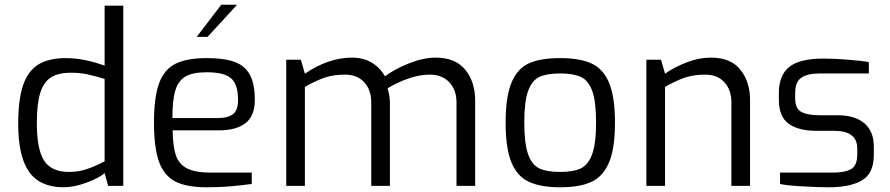

<svg xmlns="http://www.w3.org/2000/svg" viewBox="-20 -787 3769 813"><path d="M57 -263Q57 -363 77 -424Q97 -485 141 -513Q185 -541 259 -541Q335 -541 423 -509V-763H502V0H438L423 -54Q399 -33 346 -13.5Q293 6 249 6Q150 6 103.5 -59Q57 -124 57 -263ZM423 -104V-453Q376 -467 346.5 -473Q317 -479 280 -479Q227 -479 196 -459.5Q165 -440 150.5 -394Q136 -348 136 -266Q136 -154 167 -106.5Q198 -59 272 -59Q314 -59 349.5 -71.5Q385 -84 423 -104Z M632 -268Q632 -375 653.5 -434Q675 -493 723 -517Q771 -541 856 -541Q929 -541 973 -525Q1017 -509 1038 -470.5Q1059 -432 1059 -364Q1059 -296 1019.5 -265.5Q980 -235 907 -235H711Q712 -166 725 -128.5Q738 -91 773 -73.5Q808 -56 874 -56H1046V-8Q992 -1 950 2.5Q908 6 855 6Q769 6 721.5 -19Q674 -44 653 -103Q632 -162 632 -268ZM900 -287Q946 -287 967 -304Q988 -321 988 -363Q988 -430 958.5 -455.5Q929 -481 856 -481Q798 -481 767 -464Q736 -447 723 -406Q710 -365 710 -287ZM917 -767H984L859 -631H813Z M1192 -534H1254L1271 -475Q1371 -543 1471 -543Q1519 -543 1554.5 -521.5Q1590 -500 1610 -464Q1652 -495 1712.5 -519Q1773 -543 1825 -543Q1908 -543 1950 -492Q1992 -441 1992 -360V0H1913V-354Q1913 -406 1882.5 -438.5Q1852 -471 1800 -471Q1757 -471 1710.5 -455Q1664 -439 1621 -413Q1631 -381 1631 -353V0H1552V-354Q1552 -406 1522.5 -438.5Q1493 -471 1441 -471Q1393 -471 1355.5 -458.5Q1318 -446 1271 -419V0H1192Z M2121 -268Q2121 -378 2146 -437.5Q2171 -497 2220 -519Q2269 -541 2352 -541Q2434 -541 2484 -518.5Q2534 -496 2559 -436.5Q2584 -377 2584 -268Q2584 -159 2559 -99.5Q2534 -40 2484.5 -17Q2435 6 2352 6Q2270 6 2220 -17Q2170 -40 2145.5 -99.5Q2121 -159 2121 -268ZM2504 -268Q2504 -358 2487.5 -402.5Q2471 -447 2439 -461.5Q2407 -476 2352 -476Q2296 -476 2264.5 -461.5Q2233 -447 2216.5 -402.5Q2200 -358 2200 -268Q2200 -178 2216.5 -133Q2233 -88 2264.5 -73.5Q2296 -59 2352 -59Q2407 -59 2438.5 -73.5Q2470 -88 2487 -133Q2504 -178 2504 -268Z M2717 -534H2779L2796 -475Q2838 -504 2889 -523.5Q2940 -543 2991 -543Q3074 -543 3115 -492Q3156 -441 3156 -363V0H3077V-354Q3077 -406 3047.5 -438.5Q3018 -471 2966 -471Q2918 -471 2880.5 -458.5Q2843 -446 2796 -419V0H2717Z M3283 -8V-56H3502Q3558 -56 3584 -71Q3610 -86 3610 -134V-158Q3610 -233 3513 -233H3438Q3361 -233 3319.5 -263Q3278 -293 3278 -365V-393Q3278 -469 3322.5 -504Q3367 -539 3466 -539Q3509 -539 3567.5 -534.5Q3626 -530 3659 -524V-476H3453Q3399 -476 3373 -458Q3347 -440 3347 -393V-371Q3347 -328 3372.5 -313.5Q3398 -299 3451 -299H3527Q3600 -299 3640 -265Q3680 -231 3680 -167V-130Q3680 -54 3631 -24Q3582 6 3489 6Q3444 6 3376 2Q3308 -2 3283 -8Z"/></svg>

Font: Exo
Style: Regular
Weight: 400
Designer: Natanael Gama
Foundry: Natanael Gama
Version: Version 1.500; ttfautohint (v1.6)